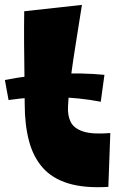

<svg xmlns="http://www.w3.org/2000/svg" viewBox="-23 -763 501 785"><path d="M420 1Q323 7 257 -13Q191 -33 152 -77Q113 -121 95.5 -187Q78 -253 78 -339Q78 -386 77 -449.5Q76 -513 75.5 -583Q75 -653 76 -717L312 -743Q300 -666 288 -592Q276 -518 267 -451Q258 -384 255 -327Q253 -291 266 -264.5Q279 -238 317 -225.5Q355 -213 428 -219ZM389 -347Q302 -364 204.5 -366Q107 -368 12 -354L-3 -436Q98 -456 205.5 -461Q313 -466 404 -457Z"/></svg>

Font: Marhey
Style: Bold
Weight: 700
Designer: Nur Syamsi & Bustanul Arifin
Foundry: Namelatype
Version: Version 1.000